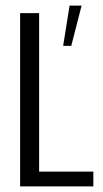

<svg xmlns="http://www.w3.org/2000/svg" viewBox="-20 -667 368 687"><path d="M52 -620H120V-53H314V0H52ZM206 -503 229 -647H272L235 -503Z"/></svg>

Font: Smooch Sans Thin Medium
Style: Regular
Weight: 500
Version: Version 1.010